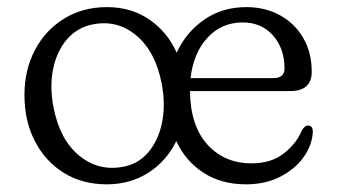

<svg xmlns="http://www.w3.org/2000/svg" viewBox="-20 -494 936 526"><path d="M273 -474.5Q340 -474.5 389.8 -440Q439.5 -405.5 464 -349.5Q490 -406 539.5 -440.2Q589 -474.5 655 -474.5Q706.5 -474.5 747 -452.2Q787.5 -430 810.8 -390Q834 -350 834 -297.5Q834 -244.5 775 -244.5H500.5Q501.5 -149.5 548.2 -98Q595 -46.5 669 -46.5Q723.5 -46.5 758.2 -74.2Q793 -102 806.5 -136Q815 -150.5 824 -150Q837 -150 837 -132.5Q835 -95.5 811.2 -62.8Q787.5 -30 747 -9.5Q706.5 11 654 11Q586 11 537 -21Q488 -53 463 -107.5Q436.5 -53 386.8 -21Q337 11 272.5 11Q206 11 155.2 -20.2Q104.5 -51.5 75.8 -106.8Q47 -162 47 -233.5Q47 -303 76 -357.5Q105 -412 156 -443.2Q207 -474.5 273 -474.5ZM645 -432.5Q587 -432.5 548.5 -390.8Q510 -349 502 -280H728.5Q759.5 -280 759.5 -306.5Q759.5 -361 728 -396.8Q696.5 -432.5 645 -432.5ZM316.5 -37Q358 -44 385.8 -76.2Q413.5 -108.5 423.8 -157.5Q434 -206.5 423 -265Q406 -352.5 354.2 -396.2Q302.5 -440 235.5 -427.5Q193 -419.5 164.8 -387.8Q136.5 -356 126 -307.2Q115.5 -258.5 126.5 -200Q144 -111 196.8 -67.8Q249.5 -24.5 316.5 -37Z"/></svg>

Font: Fraunces 9pt S100 Light
Style: Regular
Weight: 300
Version: Version 1.000; ttfautohint (v1.8.3)